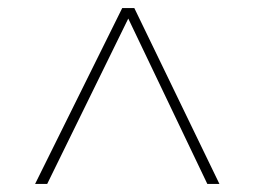

<svg xmlns="http://www.w3.org/2000/svg" viewBox="-20 -740 632 476"><path d="M283 -720H313L524 -284H494L298 -694L97 -284H67Z"/></svg>

Font: Noto Sans Bengali UI Thin
Style: Regular
Weight: 100
Designer: Jelle Bosma - Monotype Design Team
Foundry: Monotype Imaging Inc.
Version: Version 2.003; ttfautohint (v1.8.4.7-5d5b)